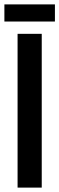

<svg xmlns="http://www.w3.org/2000/svg" viewBox="-39 -854 270 874"><path d="M41 -700H151V0H41ZM-19 -834H211V-756H-19Z"/></svg>

Font: Booming Bebas 2
Style: Regular
Weight: 400
Designer: Ryoichi Tsunekawa
Foundry: Ryoichi Tsunekawa
Version: Version 2.000